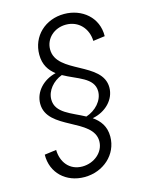

<svg xmlns="http://www.w3.org/2000/svg" viewBox="-120 -788 709 943"><g transform="rotate(-15 234.5 -316.0)"><path d="M191 84C286 84 364 16 364 -76C364 -129 338 -161 304 -185C372 -198 422 -249 422 -310C422 -442 189 -441 189 -565C189 -621 236 -663 295 -663C359 -663 403 -615 405 -551L465 -559C467 -655 390 -716 300 -716C204 -716 131 -648 131 -554C131 -502 154 -470 185 -446C121 -431 73 -381 73 -320C73 -186 306 -186 306 -68C306 -12 254 31 194 31C128 31 91 -20 90 -81L30 -73C28 20 98 84 191 84ZM131 -326C131 -371 166 -412 212 -429C279 -391 364 -376 364 -306C364 -259 325 -217 276 -201C210 -237 131 -257 131 -326Z"/></g></svg>

Font: Uncut Sans Light Italic
Style: Regular
Weight: 300
Italic angle: -11°
Designer: Kasper Nordkvist
Foundry: UNCUT.wtf
Version: Version 1.304;Glyphs 3.2 (3246)